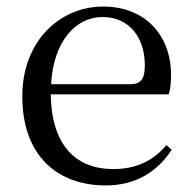

<svg xmlns="http://www.w3.org/2000/svg" viewBox="-20 -551 586 586"><path d="M303 15C393 15 460 -26 504 -94L488 -108C447 -60 396 -35 325 -35C215 -35 137 -104 135 -263H495C500 -279 502 -299 502 -323C502 -441 425 -531 295 -531C162 -531 48 -425 48 -257C48 -76 155 15 303 15ZM136 -294C143 -424 210 -499 293 -499C374 -499 422 -437 422 -352C422 -312 412 -294 377 -294Z"/></svg>

Font: Noto Serif CJK KR
Style: Regular
Weight: 400
Designer: Ryoko NISHIZUKA 西塚涼子 (kana & ideographs); Frank Grießhammer (Latin, Greek & Cyrillic); Wenlong ZHANG 张文龙 (bopomofo); San
Foundry: Adobe
Version: Version 2.001;hotconv 1.1.0;makeotfexe 2.6.0